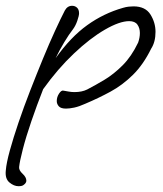

<svg xmlns="http://www.w3.org/2000/svg" viewBox="-59 -386 564 663"><path d="M5 257Q-11 257 -26.5 244Q-42 231 -39 203Q-37 177 -25 133.5Q-13 90 5 37Q23 -16 45 -72.5Q67 -129 89 -182.5Q111 -236 131 -279.5Q151 -323 165 -350Q174 -366 190 -366Q200 -366 207 -359.5Q214 -353 214 -340Q214 -332 208 -314.5Q202 -297 193 -285Q179 -267 163 -240.5Q147 -214 133 -185Q185 -258 242 -299Q299 -340 366 -359Q376 -362 385 -363Q394 -364 402 -364Q443 -364 460.5 -336Q478 -308 478 -276Q478 -241 463 -218Q436 -163 400 -127.5Q364 -92 322.5 -69.5Q281 -47 236 -28Q214 -18 197.5 -14.5Q181 -11 169 -11Q151 -11 144 -19Q137 -27 137 -37Q137 -51 145 -63Q153 -75 160 -73Q167 -72 177 -70Q187 -68 198 -68Q224 -68 242 -77Q271 -92 302.5 -111Q334 -130 364.5 -160.5Q395 -191 418 -239Q424 -256 424 -272Q424 -289 415.5 -301Q407 -313 387 -313Q354 -313 303 -283.5Q252 -254 196 -201Q140 -148 90 -78Q68 -22 49.5 32Q31 86 20 128.5Q9 171 7 191Q6 202 19 214Q32 226 32 238Q32 246 22 253Q17 257 5 257Z"/></svg>

Font: Grape Nuts
Style: Regular
Weight: 400
Designer: Robert E. Leuschke
Foundry: Robert E. Leuschke
Version: Version 1.010; ttfautohint (v1.8.3)